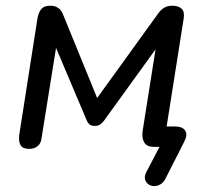

<svg xmlns="http://www.w3.org/2000/svg" viewBox="-20 -511 731 668"><path d="M555 112Q548 125 537 131Q526 137 515 136.5Q504 136 495.5 129.5Q487 123 484.5 112.5Q482 102 489 88L549 -27L548 0H515Q492 0 482.5 -14.5Q473 -29 476 -54L528 -382H552L341 -90Q337 -85 330 -79Q323 -73 310 -73Q297 -73 290.5 -79Q284 -85 281 -94L159 -382H181L125 -33Q123 -12 111 -2.5Q99 7 81 7Q59 7 51.5 -6Q44 -19 47 -42L111 -451Q113 -460 117 -469Q121 -478 129.5 -484.5Q138 -491 155 -491Q168 -491 177 -486.5Q186 -482 191.5 -475Q197 -468 200 -459L318 -170L531 -465Q536 -472 542 -477.5Q548 -483 557 -487Q566 -491 580 -491Q602 -491 612.5 -480Q623 -469 619 -446L555 -41L551 -71H589Q614 -71 624 -57Q634 -43 621 -18Z"/></svg>

Font: Nunito Medium
Style: Italic
Weight: 500
Designer: Vernon Adams
Foundry: Vernon Adams
Version: Version 3.601